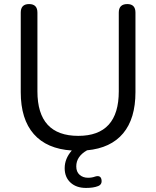

<svg xmlns="http://www.w3.org/2000/svg" viewBox="-20 -732 768 944"><path d="M403 192Q355 192 326.5 165.5Q298 139 298 95Q298 48 333 8Q210 0 146 -73Q82 -146 82 -279V-670Q82 -712 123 -712Q164 -712 164 -670V-283Q164 -64 365 -64Q564 -64 564 -283V-670Q564 -712 606 -712Q646 -712 646 -670V-279Q646 -149 585.5 -76.5Q525 -4 408 7Q355 37 355 86Q355 113 371.5 127.5Q388 142 413 142Q432 142 448 136Q475 128 479 151.5Q483 175 462 183Q440 192 403 192Z"/></svg>

Font: Nunito
Style: Regular
Weight: 400
Designer: Vernon Adams
Foundry: Vernon Adams
Version: Version 3.602